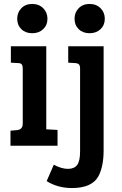

<svg xmlns="http://www.w3.org/2000/svg" viewBox="-20 -737 619 971"><path d="M214 -503V-83L271 -80V0H33V-76L66 -79Q95 -82 95 -111V-389Q95 -406 89.5 -412Q84 -418 70 -418L35 -420V-503ZM88 -589.5Q67 -610 67 -642Q67 -674 88 -695.5Q109 -717 143 -717Q177 -717 198.5 -695.5Q220 -674 220 -642Q220 -610 198.5 -589.5Q177 -569 143 -569Q109 -569 88 -589.5ZM504 -503V24Q504 104 478 154Q445 214 344 214Q272 214 216 179L252 96Q291 117 323.5 117Q356 117 370.5 97Q385 77 385 29V-389Q385 -405 379.5 -411Q374 -417 360 -418L325 -420V-503ZM378 -589.5Q357 -610 357 -642Q357 -674 378 -695.5Q399 -717 433 -717Q467 -717 488.5 -695.5Q510 -674 510 -642Q510 -610 488.5 -589.5Q467 -569 433 -569Q399 -569 378 -589.5Z"/></svg>

Font: Bree Serif
Style: Regular
Weight: 400
Designer: Veronika Burian, Jos Scaglione
Foundry: TypeTogether
Version: Version 1.002